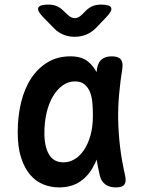

<svg xmlns="http://www.w3.org/2000/svg" viewBox="-20 -805 640 835"><path d="M237 10Q201 10 168.5 -3Q136 -16 111.5 -44.5Q87 -73 72 -118.5Q57 -164 57 -230Q57 -298 71.5 -358.5Q86 -419 115 -463.5Q144 -508 187 -534Q230 -560 287 -560Q335 -560 363 -537Q386 -518 400 -491L402 -507Q407 -535 423 -547.5Q439 -560 466 -560Q494 -560 505 -547Q516 -534 512 -507Q503 -450 498 -395Q493 -340 494 -283.5Q495 -227 502 -167.5Q509 -108 524 -42Q530 -15 521 -2.5Q512 10 484 10Q456 10 438 -3Q420 -16 414 -42Q406 -77 400 -111Q395 -97 388 -85Q366 -41 328.5 -15.5Q291 10 237 10ZM256 -99Q282 -99 305 -113Q328 -127 345.5 -153Q363 -179 373.5 -216.5Q384 -254 384 -302Q384 -329 382 -355.5Q380 -382 372 -403Q364 -424 348.5 -437.5Q333 -451 306 -451Q277 -451 252.5 -433.5Q228 -416 210 -385.5Q192 -355 182.5 -314Q173 -273 173 -226Q173 -168 193 -133.5Q213 -99 256 -99ZM191 -785Q211 -785 226.5 -778.5Q242 -772 256 -758L273 -742Q289 -726 305 -726Q321 -726 337 -742L353 -758Q367 -772 383 -778.5Q399 -785 419 -785Q458 -785 463.5 -771.5Q469 -758 442 -730L397 -683Q378 -664 355 -654.5Q332 -645 305 -645Q278 -645 255 -654.5Q232 -664 214 -683L168 -730Q141 -758 146.5 -771.5Q152 -785 191 -785Z"/></svg>

Font: Maple Mono SemiBold
Style: Regular
Weight: 600
Monospace: yes
Designer: subframe7536
Version: Version 7.000